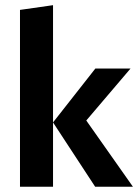

<svg xmlns="http://www.w3.org/2000/svg" viewBox="-20 -711 526 731"><path d="M342.3 0 181.9 -244.9 343 -450H476.9L308.5 -252.2L486.1 0ZM56.1 0V-673.3L181.9 -691.3V0Z"/></svg>

Font: Ancizar Sans Thin
Style: Regular
Weight: 100
Designer: Cesar Puertas, Viviana Monsalve, Julian Moncada, Julian Prieto, Jose Castro, Mariel Hernandez, Felipe Aragon, Sara Alarc
Version: Version 8.100